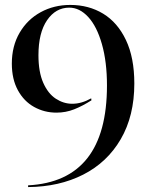

<svg xmlns="http://www.w3.org/2000/svg" viewBox="-20 -747 598 779"><path d="M94 5Q414 -12 414 -400Q414 -496 393.5 -568Q373 -640 338 -678Q303 -716 261 -716Q206 -716 171 -665Q136 -614 136 -523Q136 -455 155.5 -411Q175 -367 206.5 -346.5Q238 -326 273 -326Q311 -326 350 -348L351 -340Q315 -317 281 -303.5Q247 -290 209 -290Q160 -290 118.5 -313Q77 -336 52.5 -381Q28 -426 28 -489Q28 -560 59.5 -614Q91 -668 145 -697.5Q199 -727 265 -727Q340 -727 398.5 -691.5Q457 -656 491 -584.5Q525 -513 525 -408Q525 -277 470 -182.5Q415 -88 317.5 -38.5Q220 11 94 12Z"/></svg>

Font: Nyght Serif
Style: Regular
Weight: 400
Designer: Maksym Kobuzan
Version: Version 0.410